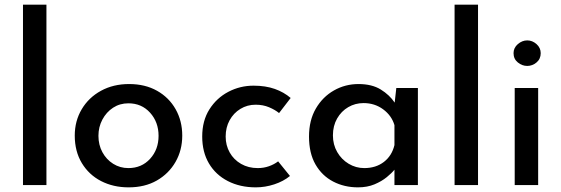

<svg xmlns="http://www.w3.org/2000/svg" viewBox="-20 -797 2417 827"><path d="M79 -777H180V0H79Z M302 -213Q302 -276 332 -326.5Q362 -377 415 -406Q468 -435 536 -435Q605 -435 656.5 -406Q708 -377 736.5 -326.5Q765 -276 765 -213Q765 -150 736 -99.5Q707 -49 655.5 -19.5Q604 10 534 10Q468 10 415.5 -17Q363 -44 332.5 -94.5Q302 -145 302 -213ZM404 -212Q404 -173 421 -141.5Q438 -110 467.5 -91.5Q497 -73 533 -73Q590 -73 626.5 -113Q663 -153 663 -212Q663 -271 626.5 -311.5Q590 -352 533 -352Q496 -352 467 -333Q438 -314 421 -282Q404 -250 404 -212Z M1229 -39Q1201 -16 1161.5 -3Q1122 10 1082 10Q1014 10 961.5 -17Q909 -44 880 -93Q851 -142 851 -209Q851 -277 882 -326Q913 -375 963.5 -401.5Q1014 -428 1072 -428Q1124 -428 1163.5 -414Q1203 -400 1232 -375L1182 -310Q1165 -324 1139 -335Q1113 -346 1081 -346Q1045 -346 1015.5 -328Q986 -310 969 -279Q952 -248 952 -209Q952 -171 969.5 -140Q987 -109 1018.5 -91Q1050 -73 1090 -73Q1116 -73 1138.5 -81Q1161 -89 1178 -102Z M1522 10Q1463 10 1415 -15Q1367 -40 1339 -88.5Q1311 -137 1311 -209Q1311 -279 1340.5 -329.5Q1370 -380 1418.5 -407.5Q1467 -435 1524 -435Q1582 -435 1620 -411.5Q1658 -388 1680 -355L1687 -418H1780V0H1679V-66Q1668 -52 1646 -34Q1624 -16 1593 -3Q1562 10 1522 10ZM1549 -73Q1599 -73 1633.5 -99.5Q1668 -126 1679 -172V-258Q1667 -299 1630.5 -326Q1594 -353 1546 -353Q1510 -353 1480 -335.5Q1450 -318 1432 -286.5Q1414 -255 1414 -214Q1414 -174 1432.5 -142Q1451 -110 1482 -91.5Q1513 -73 1549 -73Z M1938 -777H2039V0H1938Z M2197 -418H2298V0H2197ZM2192 -568Q2192 -591 2210.5 -607Q2229 -623 2251 -623Q2273 -623 2291 -607Q2309 -591 2309 -568Q2309 -543 2291 -528Q2273 -513 2251 -513Q2229 -513 2210.5 -528Q2192 -543 2192 -568Z"/></svg>

Font: Reem Kufi Ink
Style: Regular
Weight: 400
Designer: Khaled Hosny
Version: Version 1.7